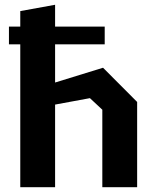

<svg xmlns="http://www.w3.org/2000/svg" viewBox="-20 -785 660 805"><path d="M17.5 -599H65V0H211V-346.5L357 -373.5L409 -325V0H555V-357.5L412 -501L211 -439V-599H419V-673.5H211V-765L65 -738.5V-673.5H17.5Z"/></svg>

Font: Monaspace Krypton
Style: Bold
Weight: 700
Designer: Riley Cran & the Lettermatic Team
Foundry: Lettermatic
Version: Version 1.200 (Monaspace Krypton)